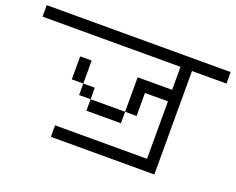

<svg xmlns="http://www.w3.org/2000/svg" viewBox="-102 -866 1205 981"><g transform="rotate(20 500.0 -375.5)"><path d="M1000 -625H812.5V-62.5H250V-125H750V-437.5H625V-312.5H562.5V-500H750V-625H0V-687.5H1000ZM250 -500H312.5V-375H250ZM312.5 -375H375V-312.5H312.5ZM375 -312.5H562.5V-250H375Z"/></g></svg>

Font: ChillBitmapSE 16px
Style: Regular
Weight: 400
Designer: Designed by Warren2060
Foundry: ChillType
Version: Version 1.000